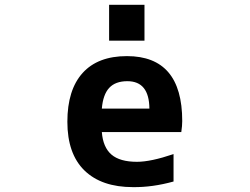

<svg xmlns="http://www.w3.org/2000/svg" viewBox="-20 -768 1040 800"><path d="M404.3 -217.8Q409.2 -154.3 444.3 -124Q479.5 -93.8 550.8 -93.8Q608.4 -93.8 703.1 -126V-11.7Q615.2 12.7 534.2 11.7Q403.3 11.7 332 -57.6Q260.7 -127 260.7 -260.7Q260.7 -393.6 324.2 -463.9Q387.7 -534.2 508.8 -534.2Q739.3 -534.2 739.3 -263.7Q739.3 -244.1 735.4 -217.8ZM404.3 -315.4H602.5Q601.6 -429.7 510.7 -429.7Q460.9 -429.7 435.1 -401.9Q409.2 -374 404.3 -315.4ZM434.6 -598.6V-748H582V-598.6Z"/></svg>

Font: GenEi Gothic M Regular
Style: Bold
Weight: 700
Designer: o_tamon (Modified); [Source Han Sans]
Ryoko NISHIZUKA  (kana & ideographs); Paul D. Hunt (Latin, Greek & Cyrillic); Wenl
Version: Version 1.1a;Original Version 1.004